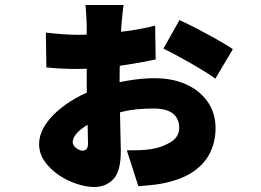

<svg xmlns="http://www.w3.org/2000/svg" viewBox="-20 -666 1040 766"><path d="M473 -646Q472 -640 470 -623Q468 -606 466.5 -588.5Q465 -571 464 -560Q463 -533 461.5 -504Q460 -475 459 -446Q458 -417 457.5 -389Q457 -361 457 -334Q457 -301 458 -260.5Q459 -220 459.5 -181Q460 -142 461 -110.5Q462 -79 462 -63Q462 17 432.5 48.5Q403 80 356 80Q324 80 286 67.5Q248 55 214 32Q180 9 158 -22.5Q136 -54 136 -91Q136 -125 154.5 -157.5Q173 -190 206 -220Q239 -250 282.5 -274.5Q326 -299 376 -316Q429 -334 487.5 -344Q546 -354 597 -354Q668 -354 722.5 -329.5Q777 -305 808.5 -260Q840 -215 840 -154Q840 -104 819.5 -59.5Q799 -15 753 17.5Q707 50 628 66Q602 71 576 73Q550 75 532 77L486 -66Q515 -66 539 -67Q563 -68 583 -71Q627 -78 661 -99Q695 -120 695 -156Q695 -180 684 -197.5Q673 -215 650.5 -224Q628 -233 593 -233Q523 -233 476 -222Q429 -211 387 -195Q359 -185 337.5 -173Q316 -161 301 -148.5Q286 -136 278 -123Q270 -110 270 -98Q270 -93 273.5 -87Q277 -81 283 -76Q289 -71 296 -68Q303 -65 309 -65Q319 -65 325 -71Q331 -77 331 -95Q331 -115 330 -151Q329 -187 327.5 -233.5Q326 -280 326 -331Q326 -365 326 -399.5Q326 -434 326 -465.5Q326 -497 326 -521.5Q326 -546 326 -561Q326 -571 325 -588.5Q324 -606 323 -623Q322 -640 321 -646ZM696 -586Q729 -571 770 -549.5Q811 -528 849 -506.5Q887 -485 909 -470L839 -352Q825 -363 798.5 -379.5Q772 -396 740.5 -414Q709 -432 680 -447.5Q651 -463 632 -472ZM163 -536Q196 -532 231.5 -529.5Q267 -527 291 -527Q336 -527 390.5 -531.5Q445 -536 499.5 -544Q554 -552 599 -564L601 -429Q574 -423 538 -416.5Q502 -410 461 -404Q420 -398 376.5 -394.5Q333 -391 291 -391Q252 -391 223.5 -392.5Q195 -394 165 -397Z"/></svg>

Font: Noto Sans JP Thin Black
Style: Regular
Weight: 900
Version: Version 2.004-H2;hotconv 1.0.118;makeotfexe 2.5.65603